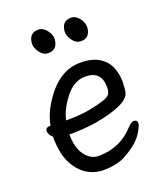

<svg xmlns="http://www.w3.org/2000/svg" viewBox="-136 -796 771 909"><g transform="rotate(-20 250.0 -341.5)"><path d="M230 24Q180 24 141 -3Q102 -30 79.5 -79Q57 -128 57 -207Q38 -223 38 -241Q38 -260 64 -260Q77 -333 139 -410Q208 -492 297 -492Q357 -492 392.5 -469.5Q428 -447 442 -412Q456 -377 456 -340Q456 -306 451 -285Q437 -229 266 -199Q209 -190 134 -190Q134 -122 162 -84.5Q190 -47 230 -47Q340 -47 412 -128Q430 -146 441 -146Q459 -146 459 -128Q459 -118 445 -94Q418 -40 333 4Q289 24 230 24ZM142 -258H150Q215 -258 259.5 -266.5Q304 -275 332.5 -284Q361 -293 369.5 -304.5Q378 -316 378 -341Q378 -422 297 -422Q239 -422 195.5 -365Q152 -308 142 -258ZM173 -586Q148 -586 131 -609Q114 -632 114 -653Q117 -707 164 -707Q187 -707 205 -685Q223 -663 223 -639Q219 -586 173 -586ZM338 -586Q313 -586 296 -609Q279 -632 279 -653Q282 -707 329 -707Q352 -707 369.5 -685Q387 -663 387 -639Q383 -586 338 -586Z"/></g></svg>

Font: LXGW WenKai Mono TC
Style: Bold
Weight: 700
Designer: LXGW / Fontworks Inc.
Foundry: LXGW / Fontworks Inc.
Version: Version 1.330